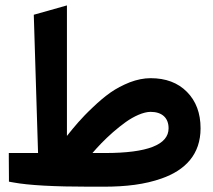

<svg xmlns="http://www.w3.org/2000/svg" viewBox="-20 -704 804 724"><path d="M615.7 -220.2C615.7 -158.2 536.1 -127 377 -127H328.6C350.1 -151.9 373 -176.3 406.2 -205.6C422.4 -219.7 438.5 -232.4 454.1 -243.7C484.9 -265.6 521 -282.2 547.9 -282.2C590.8 -282.2 615.7 -259.8 615.7 -220.2ZM547.9 -409.2C522.5 -409.2 496.1 -403.8 469.2 -393.6C442.4 -382.8 418 -370.1 396.5 -355C375 -339.8 353 -321.3 330.6 -299.8C307.6 -278.3 289.6 -259.3 275.4 -243.2C261.2 -227.1 246.6 -209.5 232.4 -191.4V-683.6L107.4 -648.4L123.5 -127H32.7H13.2V-107.4L13.7 -35.2V-19L29.8 -16.1C86.9 -5.4 183.6 0 318.8 0H370.6C456.1 0 526.4 -8.8 588.9 -30.8C679.7 -62.5 736.3 -122.6 736.3 -220.2C736.3 -277.3 719.2 -322.8 685.1 -357.4C650.9 -392.1 605 -409.2 547.9 -409.2Z"/></svg>

Font: Samim
Style: Bold
Weight: 700
Foundry: DejaVu fonts team - Redesigned by Saber Rastikerdar
Version: Version 4.0.5